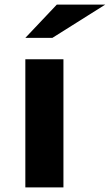

<svg xmlns="http://www.w3.org/2000/svg" viewBox="-20 -812 476 832"><path d="M226.1 -792H436L207 -647.9H89.8ZM89.8 0V-555.2H254.9V0Z"/></svg>

Font: Sporting Grotesque
Style: Bold
Weight: 700
Designer: Lucas LE BIHAN
Foundry: Lucas LE BIHAN
Version: Version 2.002;PS 2.2;hotconv 1.0.88;makeotf.lib2.5.647800